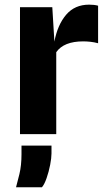

<svg xmlns="http://www.w3.org/2000/svg" viewBox="-20 -577 452 826"><path d="M66 0V-546H205L214 -398Q227.5 -470 264.5 -513.5Q301.5 -557 363.5 -557Q385.5 -557 402 -552.5V-391Q385 -395.5 369.2 -397.2Q353.5 -399 338 -399Q254.5 -399 222 -352.5V0ZM49 228.5Q54.5 209.5 63.5 172Q72.5 134.5 72.5 86.5V49.5H201.5V83.5Q201.5 102.5 195.8 132.2Q190 162 180.5 189.2Q171 216.5 160.5 228.5Z"/></svg>

Font: Spline Sans
Style: Bold
Weight: 700
Designer: Eben Sorkin, Mirko Velimirovic
Foundry: Sorkin Type
Version: Version 1.000; ttfautohint (v1.8.3)